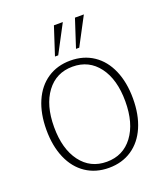

<svg xmlns="http://www.w3.org/2000/svg" viewBox="-132 -791 771 892"><g transform="rotate(-20 254.0 -345.0)"><path d="M40 -255Q40 -335 66 -395Q92 -455 140.5 -487.5Q189 -520 254 -520Q319 -520 367.5 -487.5Q416 -455 442 -395Q468 -335 468 -255Q468 -175 442 -115Q416 -55 367.5 -22.5Q319 10 254 10Q189 10 140.5 -22.5Q92 -55 66 -115Q40 -175 40 -255ZM430 -255Q430 -363 382.5 -426.5Q335 -490 254 -490Q173 -490 125.5 -426.5Q78 -363 78 -255Q78 -147 125.5 -83.5Q173 -20 254 -20Q335 -20 382.5 -83.5Q430 -147 430 -255ZM239 -700H283L210 -562H194ZM343 -700H387L314 -562H298Z"/></g></svg>

Font: Thasadith
Style: Regular
Weight: 400
Designer: Cadson Demak Co.,Ltd.
Foundry: Cadson Demak Co.,Ltd.
Version: Version 1.000; ttfautohint (v1.6)